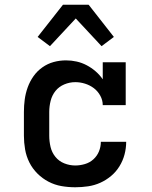

<svg xmlns="http://www.w3.org/2000/svg" viewBox="-20 -783 640 811"><path d="M298 8Q268 8 239.5 3Q211 -2 185 -15.5Q159 -29 138 -50Q117 -71 104 -97Q91 -123 86 -152Q81 -181 81 -210V-310Q81 -337 84.5 -363Q88 -389 97 -414Q106 -439 121.5 -461Q137 -483 159 -498.5Q181 -514 206.5 -521Q232 -528 259 -528Q282 -528 304 -523Q326 -518 346 -507.5Q366 -497 383.5 -482Q401 -467 414 -448V-520H511V-339H414Q414 -360 403.5 -379Q393 -398 376.5 -410.5Q360 -423 339.5 -429.5Q319 -436 298 -436Q274 -436 251.5 -426.5Q229 -417 214.5 -399Q200 -381 194 -357.5Q188 -334 188 -310V-210Q188 -186 193.5 -162.5Q199 -139 214 -120.5Q229 -102 251.5 -93Q274 -84 298 -84Q318 -84 338.5 -90Q359 -96 374.5 -110Q390 -124 398 -143.5Q406 -163 406 -184H513Q513 -157 506 -130.5Q499 -104 484.5 -80.5Q470 -57 449 -39.5Q428 -22 403.5 -11Q379 0 352 4Q325 8 298 8ZM191 -588 139 -627 246 -763H354L356 -761L461 -627L409 -588L300 -705Z"/></svg>

Font: Iosevka Etoile Semibold
Style: Regular
Weight: 600
Designer: Belleve Invis
Foundry: Belleve Invis
Version: Version 22.1.2; ttfautohint (v1.8.4)